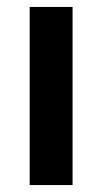

<svg xmlns="http://www.w3.org/2000/svg" viewBox="-20 -533 295 553"><path d="M189 -513V0H65.5V-513Z"/></svg>

Font: Lato
Style: Bold
Weight: 700
Designer: Lukasz Dziedzic with Adam Twardoch and Botio Nikoltchev
Foundry: tyPoland Lukasz Dziedzic
Version: Version 2.010; 2014-09-01; http://www.latofonts.com/; ttfaut